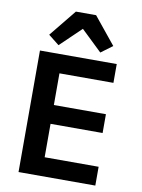

<svg xmlns="http://www.w3.org/2000/svg" viewBox="-101 -1018 802 1086"><g transform="rotate(10 300.0 -475.0)"><path d="M245 -950 119 -795 181 -746 301 -861 421 -746 487 -795 361 -950ZM524 0V-108H214V-300H513V-408H214V-590H524V-698H83V0Z"/></g></svg>

Font: IBM Mono SemiBold
Style: Regular
Weight: 600
Monospace: yes
Designer: Mike Abbink, Paul van der Laan, Pieter van Rosmalen
Foundry: Bold Monday
Version: Version 2.3